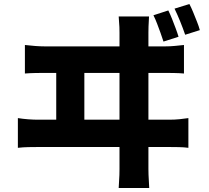

<svg xmlns="http://www.w3.org/2000/svg" viewBox="-20 -874 1040 956"><path d="M818 -822Q828 -802 837 -779Q846 -756 854.5 -733.5Q863 -711 869 -691L794 -667Q787 -689 779 -711Q771 -733 762.5 -755.5Q754 -778 744 -798ZM923 -854Q933 -835 942.5 -811.5Q952 -788 961 -765.5Q970 -743 975 -724L902 -701Q891 -733 877.5 -766.5Q864 -800 849 -831ZM722 -792Q720 -760 719.5 -741.5Q719 -723 719 -712Q719 -704 719 -665.5Q719 -627 719 -567.5Q719 -508 719 -438.5Q719 -369 719 -300Q719 -231 719 -172.5Q719 -114 719 -76Q719 -38 719 -33Q719 -27 719.5 -4.5Q720 18 723 62H571Q574 19 574.5 -2.5Q575 -24 575 -31Q575 -36 575 -74Q575 -112 575 -171.5Q575 -231 575 -301.5Q575 -372 575 -442Q575 -512 575 -571.5Q575 -631 575 -669Q575 -707 575 -712Q575 -723 574.5 -739Q574 -755 571 -792ZM260 -245V-574H400V-245ZM69 -286Q94 -282 120.5 -280Q147 -278 170 -278H822Q850 -278 874.5 -280.5Q899 -283 918 -286V-138Q897 -141 869 -141.5Q841 -142 822 -142H170Q148 -142 121.5 -141.5Q95 -141 69 -138ZM104 -650Q129 -647 155.5 -645Q182 -643 206 -643H800Q828 -643 852 -645.5Q876 -648 896 -650V-508Q874 -510 845.5 -510.5Q817 -511 800 -511H206Q183 -511 156.5 -510.5Q130 -510 104 -508Z"/></svg>

Font: Noto Sans SC Thin ExtraBold
Style: Regular
Weight: 800
Version: Version 2.004-H2;hotconv 1.0.118;makeotfexe 2.5.65603